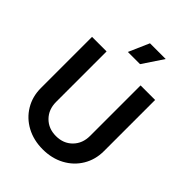

<svg xmlns="http://www.w3.org/2000/svg" viewBox="-276 -1122 1270 1270"><g transform="rotate(45 359.0 -487.0)"><path d="M64 -266V-745H200V-273Q200 -202 244.5 -157Q289 -112 359 -112Q429 -112 473.5 -157Q518 -202 518 -273V-745H654V-266Q654 -187 616 -123.5Q578 -60 511 -24Q444 12 359 12Q274 12 207 -24Q140 -60 102 -123.5Q64 -187 64 -266ZM365 -986H512L416 -842H302Z"/></g></svg>

Font: Eudoxus Sans
Style: Bold
Weight: 700
Designer: Stijn de Vries
Foundry: tokotype
Version: Version 2.005